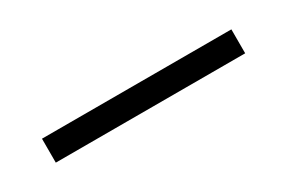

<svg xmlns="http://www.w3.org/2000/svg" viewBox="-2 -105 601 403"><g transform="rotate(-30 298.5 97.0)"><path d="M70 68H529V126H70Z"/></g></svg>

Font: Matangi Light
Style: Regular
Weight: 400
Version: Version 3.002